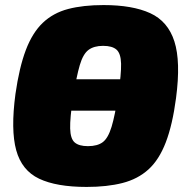

<svg xmlns="http://www.w3.org/2000/svg" viewBox="-20 -724 740 758"><path d="M202 -287V-411H492V-287ZM389 -704Q503 -704 573 -672Q643 -640 668.5 -560.5Q694 -481 675 -337Q661 -231 634.5 -162Q608 -93 566 -55Q524 -17 463.5 -1.5Q403 14 322 14Q203 14 134.5 -18.5Q66 -51 44 -131Q22 -211 41 -353Q56 -458 82 -526.5Q108 -595 149 -634Q190 -673 249 -688.5Q308 -704 389 -704ZM387 -543Q351 -543 329.5 -527Q308 -511 295 -467Q282 -423 268 -337Q256 -258 257 -217Q258 -176 275 -161.5Q292 -147 327 -147Q365 -147 386 -163Q407 -179 420.5 -223.5Q434 -268 447 -353Q459 -432 458 -472.5Q457 -513 440 -528Q423 -543 387 -543Z"/></svg>

Font: Exo 2 Black
Style: Italic
Weight: 900
Italic angle: -8°
Designer: Natanael Gama
Foundry: Natanael Gama
Version: Version 2.010